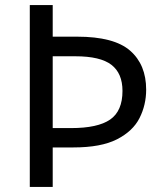

<svg xmlns="http://www.w3.org/2000/svg" viewBox="-20 -734 645 754"><path d="M554 -382Q554 -322 528 -270.5Q502 -219 439.5 -187Q377 -155 268 -155H187V0H97V-714H187V-590H283Q428 -590 491 -535Q554 -480 554 -382ZM259 -231Q364 -231 412.5 -264.5Q461 -298 461 -377Q461 -446 417.5 -479.5Q374 -513 276 -513H187V-231Z"/></svg>

Font: Noto Sans Tifinagh Azawagh
Style: Regular
Weight: 400
Designer: JamraPatel
Foundry: JamraPatel LLC
Version: Version 2.006; ttfautohint (v1.8.4.7-5d5b)